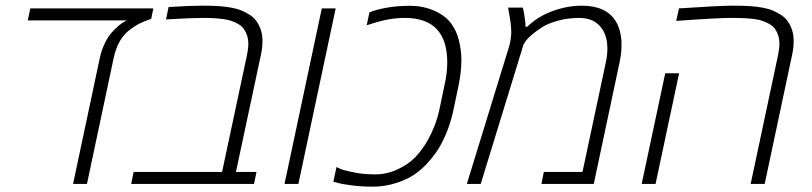

<svg xmlns="http://www.w3.org/2000/svg" viewBox="-20 -660 2915 689"><path d="M530.3 -629.9 522.5 -592.3Q498.5 -584.5 481 -575.7Q463.4 -566.9 443.4 -551.3Q402.8 -519.5 388.2 -453.1L292 0H242.2L338.4 -453.1Q344.7 -481.9 356.9 -506.3Q369.1 -530.8 382.3 -544.9Q409.2 -573.7 427.7 -583L435.5 -586.9H79.6L88.9 -629.9Z M585 -634.8Q662.1 -639.6 704.6 -639.6Q747.1 -639.6 768.1 -637.9Q789.1 -636.2 809.8 -632.6Q830.6 -628.9 846.9 -622.1Q863.3 -615.2 877.7 -605.7Q892.1 -596.2 901.4 -582.5Q910.6 -568.8 916.3 -551.8Q921.9 -534.7 921.9 -511.7Q921.9 -488.8 916 -461.9L826.7 -43H900.4L891.6 0H450.7L459.5 -43H776.9L866.2 -461.9Q871.1 -484.9 871.1 -502.2Q871.1 -519.5 866.7 -532.5Q862.3 -545.4 855.2 -555.7Q848.1 -565.9 836.7 -572.8Q825.2 -579.6 812.5 -584.2Q799.8 -588.9 782.7 -591.3Q752.4 -595.7 708.7 -595.7Q665 -595.7 575.7 -590.3Z M1050.8 0H1001L1134.8 -629.9H1184.6Z M1635.7 -443.8Q1635.7 -401.9 1625 -350.1L1606.4 -261.7Q1590.8 -190.9 1558.1 -133.8Q1543.9 -109.4 1520.3 -81.8Q1496.6 -54.2 1468.8 -34.9Q1440.9 -15.6 1400.4 -2.9Q1359.9 9.8 1318.6 9.8Q1277.3 9.8 1243.2 5.4Q1209 1 1192.9 -3.4L1176.3 -7.8L1187.5 -60.5Q1192.9 -57.6 1203.4 -53.2Q1213.9 -48.8 1249 -41.5Q1284.2 -34.2 1326.2 -34.2Q1368.2 -34.2 1407.2 -52.5Q1446.3 -70.8 1470.9 -96.7Q1495.6 -122.6 1514.6 -156.2Q1543.5 -207.5 1555.7 -261.7L1574.2 -350.1Q1585 -396.5 1585 -435.5Q1585 -595.7 1433.1 -595.7Q1377.9 -595.7 1317.9 -576.2Q1298.8 -570.3 1295.9 -569.3L1305.7 -615.7Q1327.6 -625 1366.2 -632.1Q1404.8 -639.2 1451.2 -639.2Q1497.6 -639.2 1537.1 -622.1Q1576.7 -605 1597.7 -577.4Q1618.7 -549.8 1627.2 -513.9Q1635.7 -478 1635.7 -443.8Z M1865.7 -564H1872.1Q1919.9 -611.8 1999 -631.3Q2032.7 -639.6 2067.9 -639.6Q2155.3 -639.6 2189.5 -584Q2210.4 -549.3 2210.4 -499Q2210.4 -468.8 2202.6 -432.6L2110.8 0H1922.9L1931.6 -43H2070.3L2153.3 -432.6Q2159.7 -461.4 2159.7 -485.4Q2159.7 -524.4 2143.6 -551.8Q2117.2 -595.7 2058.6 -595.7Q2018.1 -595.7 1982.7 -585.9Q1947.3 -576.2 1925.8 -562.5Q1880.9 -533.7 1865.2 -510.7L1858.9 -501L1705.1 0H1655.3L1806.2 -490.7Q1811.5 -507.8 1812.5 -518.6Q1813.5 -529.3 1814.2 -534.7Q1814.9 -540 1814.5 -548.6Q1814 -557.1 1814 -561Q1814 -564.9 1812.7 -574.5Q1811.5 -584 1811.3 -586.2Q1811 -588.4 1809.1 -598.9Q1807.1 -609.4 1807.1 -610.8L1803.2 -632.8H1856.4Q1865.7 -590.3 1865.7 -564Z M2416.5 -629.9Q2561 -639.6 2607.2 -639.6Q2653.3 -639.6 2674.3 -637.9Q2695.3 -636.2 2716.1 -632.6Q2736.8 -628.9 2753.2 -622.1Q2769.5 -615.2 2783.9 -605.7Q2798.3 -596.2 2807.6 -582.5Q2816.9 -568.8 2822.5 -551.8Q2828.1 -534.7 2828.1 -511.7Q2828.1 -488.8 2822.3 -461.9L2724.1 0H2673.8L2772 -461.9Q2776.9 -484.9 2776.9 -502.2Q2776.9 -519.5 2772.7 -532.5Q2768.6 -545.4 2761.5 -555.7Q2754.4 -565.9 2742.9 -572.8Q2731.4 -579.6 2718.8 -584.2Q2706.1 -588.9 2689.5 -591.3Q2658.7 -595.7 2605.2 -595.7Q2551.8 -595.7 2406.7 -585ZM2332.5 0H2282.7L2367.2 -397H2417Z"/></svg>

Font: Open Sans Hebrew Light
Style: Italic
Weight: 300
Italic angle: -12°
Foundry: Ascender Corporation, Yanek Iontef
Version: Version 2.001;PS 002.001;hotconv 1.0.70;makeotf.lib2.5.58329